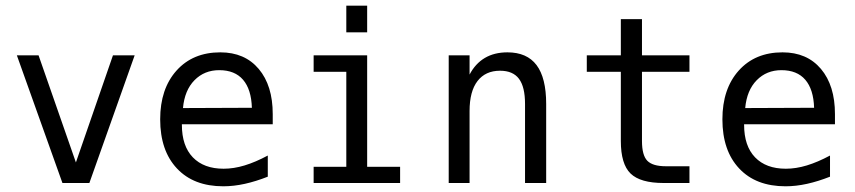

<svg xmlns="http://www.w3.org/2000/svg" viewBox="-20 -651 3040 683"><path d="M40 -454.1H117.2L250 -73.2L381.8 -454.1H459L297.9 0H202.1Z M950.2 -245.1V-209H627V-207Q627 -131.8 666 -91.3Q705.1 -50.8 775.4 -50.8Q811.5 -50.8 850.1 -62.5Q888.7 -74.2 932.6 -97.7V-22.5Q890.6 -5.9 851.1 2.9Q811.5 11.7 774.4 11.7Q668.9 11.7 609.4 -51.8Q549.8 -115.2 549.8 -226.6Q549.8 -335 607.9 -399.9Q666 -464.8 763.7 -464.8Q850.6 -464.8 900.4 -405.8Q950.2 -346.7 950.2 -245.1ZM876 -267.6Q874 -333 844.7 -367.2Q815.4 -401.4 759.8 -401.4Q707 -401.4 671.9 -365.7Q636.7 -330.1 630.9 -266.6Z M1211.9 -630.9H1286.1V-536.1H1211.9ZM1095.7 -454.1H1286.1V-57.6H1403.3V0H1095.7V-57.6H1211.9V-395.5H1095.7Z M1922.9 -281.2V0H1847.7V-281.2Q1847.7 -341.8 1826.2 -370.6Q1804.7 -399.4 1758.8 -399.4Q1707 -399.4 1678.7 -362.8Q1650.4 -326.2 1650.4 -255.9V0H1576.2V-454.1H1650.4V-385.7Q1670.9 -424.8 1704.6 -444.8Q1738.3 -464.8 1785.2 -464.8Q1854.5 -464.8 1888.7 -419.4Q1922.9 -374 1922.9 -281.2Z M2263.7 -583V-454.1H2432.6V-395.5H2263.7V-149.4Q2263.7 -98.6 2282.7 -79.1Q2301.8 -59.6 2348.6 -59.6H2432.6V0H2340.8Q2257.8 0 2223.1 -33.7Q2188.5 -67.4 2188.5 -149.4V-395.5H2067.4V-454.1H2188.5V-583Z M2950.2 -245.1V-209H2627V-207Q2627 -131.8 2666 -91.3Q2705.1 -50.8 2775.4 -50.8Q2811.5 -50.8 2850.1 -62.5Q2888.7 -74.2 2932.6 -97.7V-22.5Q2890.6 -5.9 2851.1 2.9Q2811.5 11.7 2774.4 11.7Q2668.9 11.7 2609.4 -51.8Q2549.8 -115.2 2549.8 -226.6Q2549.8 -335 2607.9 -399.9Q2666 -464.8 2763.7 -464.8Q2850.6 -464.8 2900.4 -405.8Q2950.2 -346.7 2950.2 -245.1ZM2876 -267.6Q2874 -333 2844.7 -367.2Q2815.4 -401.4 2759.8 -401.4Q2707 -401.4 2671.9 -365.7Q2636.7 -330.1 2630.9 -266.6Z"/></svg>

Font: BabelStone Flags
Style: Regular
Weight: 400
Designer: Andrew West
Foundry: BabelStone
Version: Version 4.12